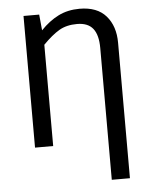

<svg xmlns="http://www.w3.org/2000/svg" viewBox="-60 -750 791 1001"><g transform="rotate(-5 336.0 -249.5)"><path d="M579 -507V202H484V-488Q484 -556 457.5 -589.5Q431 -623 374 -623Q319 -623 280.5 -600.5Q242 -578 195 -530V0H100V-689H182L190 -606Q234 -652 283 -676.5Q332 -701 394 -701Q486 -701 532.5 -647.5Q579 -594 579 -507Z"/></g></svg>

Font: Fira Sans
Style: Regular
Weight: 400
Designer: bBox Type GmbH & Carrois Corporate GbR & Edenspiekermann AG
Foundry: bBox Type GmbH & Carrois Corporate GbR & Edenspiekermann AG
Version: Version 4.301